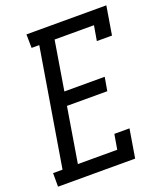

<svg xmlns="http://www.w3.org/2000/svg" viewBox="-165 -826 785 917"><g transform="rotate(-20 227.5 -367.5)"><path d="M-29 0V-69H19L118 -666H79L78 -735H484L460 -590H383L396 -666H196L155 -417H360L348 -348H143L97 -69H297L310 -145H387L363 0Z"/></g></svg>

Font: Iosevka QP
Style: Italic
Weight: 400
Italic angle: -9°
Designer: Belleve Invis
Foundry: Belleve Invis
Version: Version 20.0.0; ttfautohint (v1.8.4)